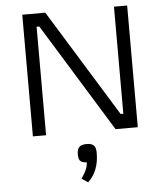

<svg xmlns="http://www.w3.org/2000/svg" viewBox="-63 -760 948 1106"><g transform="rotate(-5 410.5 -206.5)"><path d="M107.4 0V-703.6H240.7L622.1 -84.5H637.7V-703.6H713.9V0H585.4L199.2 -627.4H183.6V0ZM465.3 126.5Q465.3 231 401.4 291.5L365.2 267.1Q383.8 240.2 392.6 220.7Q401.4 201.2 403.8 175.8Q380.9 175.8 368.4 166Q356 156.2 356 126.5Q356 95.7 369.4 83.3Q382.8 70.8 411.6 70.8Q440.9 70.8 453.1 83.3Q465.3 95.7 465.3 126.5Z"/></g></svg>

Font: Metrophobic
Style: Regular
Weight: 400
Designer: Vernon Adams
Foundry: Vernon Adams
Version: Version 3.200; ttfautohint (v1.8.4.7-5d5b);gftools[0.9.23]